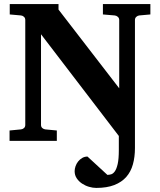

<svg xmlns="http://www.w3.org/2000/svg" viewBox="-20 -691 784 942"><path d="M663.1 -615.2Q655.3 -614.3 648.7 -608.4Q642.1 -602.5 642.1 -592.8V35.2Q642.1 79.1 632.1 115.2Q622.1 151.4 599.6 177Q577.1 202.6 540.8 216.8Q504.4 231 452.1 231Q435.5 231 417 225.6Q398.4 220.2 382.6 209.7Q366.7 199.2 356.4 183.8Q346.2 168.5 346.2 148.9Q346.2 137.2 350.6 124.5Q355 111.8 363.3 101.3Q371.6 90.8 383.3 84Q395 77.1 409.2 77.1L506.8 167Q515.1 167 524.9 164.3Q534.7 161.6 543.2 149.9Q551.8 138.2 557.4 113.5Q563 88.9 563 44.9V-23.9L181.2 -522.9V-78.1Q181.2 -68.4 187.7 -62.7Q194.3 -57.1 202.1 -56.2L258.8 -50.8V0H26.9V-50.8L83 -56.2Q91.3 -57.1 97.7 -62.7Q104 -68.4 104 -78.1V-592.8Q104 -602.5 97.7 -608.4Q91.3 -614.3 83 -615.2L27.8 -620.1V-670.9H267.1V-644L564.9 -257.8V-592.8Q564.9 -602.5 558.1 -608.4Q551.3 -614.3 543 -615.2L484.9 -620.1V-670.9H717.8V-620.1Z"/></svg>

Font: Charis SIL Phon
Style: Bold
Weight: 700
Foundry: SIL International
Version: Version 5.000